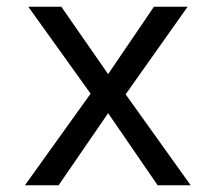

<svg xmlns="http://www.w3.org/2000/svg" viewBox="-20 -550 640 570"><path d="M54 0 249 -272 64 -530H162L301 -330L437 -530H537L353 -270L546 0H448L301 -214L154 0Z"/></svg>

Font: Geist Mono
Style: Regular
Weight: 400
Monospace: yes
Designer: Basement.studio, Andrés Briganti, Mateo Zaragoza
Foundry: Basement.studio, Vercel, Andrés Briganti, Guido Ferreyra, Mateo Zaragoza
Version: Version 1.500; ttfautohint (v1.8.4.7-5d5b)